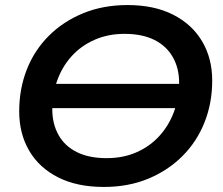

<svg xmlns="http://www.w3.org/2000/svg" viewBox="-20 -730 882 760"><path d="M391 10Q285 10 210 -28Q135 -66 95.5 -133.5Q56 -201 56 -289Q56 -378 86 -454.5Q116 -531 173 -588Q230 -645 309 -677.5Q388 -710 485 -710Q590 -710 665 -672Q740 -634 780 -566.5Q820 -499 820 -411Q820 -322 789.5 -245.5Q759 -169 702 -112Q645 -55 566.5 -22.5Q488 10 391 10ZM402 -104Q468 -104 521 -127.5Q574 -151 611.5 -192.5Q649 -234 669 -288.5Q689 -343 689 -403Q689 -460 664 -504Q639 -548 591 -572Q543 -596 473 -596Q408 -596 354.5 -572.5Q301 -549 263.5 -507.5Q226 -466 206.5 -411.5Q187 -357 187 -297Q187 -240 211.5 -196Q236 -152 284 -128Q332 -104 402 -104ZM92 -302 106 -398H782L768 -302Z"/></svg>

Font: MOST Montserrat SemiBold
Style: Italic
Weight: 600
Italic angle: -11.3°
Designer: Julieta Ulanovsky
Foundry: Julieta Ulanovsky
Version: Version 8.000;March 11, 2024;FontCreator 15.0.0.2926 64-bit